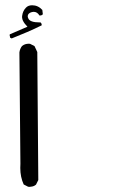

<svg xmlns="http://www.w3.org/2000/svg" viewBox="-20 -560 540 744"><path d="M88.9 163.6Q91.8 164.1 94.7 164.1Q97.7 164.1 102.1 163.1Q111.8 162.1 119.6 155.3L128.4 137.7L124.5 -358.4L113.8 -381.3L96.7 -390.1Q94.2 -390.6 91.8 -390.6Q76.2 -390.6 65.4 -381.8Q57.1 -371.1 55.2 -356.9L59.1 74.2Q59.1 74.2 59.1 74.7Q58.6 83 58.6 90.8Q58.6 126 71.8 154.8ZM135.3 -500Q142.1 -500 146 -504.9L144 -521.5Q127.4 -539.6 104.5 -539.6Q88.9 -539.6 80.1 -529.8Q68.4 -517.6 65.9 -499Q65.4 -496.6 65.4 -493.7Q65.4 -490.7 66.7 -485.8Q67.9 -481 71.8 -474.4Q75.7 -467.8 82.5 -460.9L86.4 -456.5L18.6 -427.2L17.1 -424.8L19.5 -413.6L25.4 -411.1L84.5 -435.5Q113.3 -447.8 141.6 -461.9Q141.6 -463.4 141.6 -464.4Q141.6 -469.2 137.2 -473.1Q135.3 -473.1 133.8 -473.1Q95.2 -473.1 89.4 -489.3Q87.4 -493.7 87.4 -497.1Q87.4 -502.9 91.6 -507.1Q95.7 -511.2 103.5 -513.2Q106.9 -514.2 110.4 -514.2Q124.5 -514.2 132.8 -500Q134.3 -500 135.3 -500Z"/></svg>

Font: Bakudai
Style: Light
Weight: 300
Version: Version 1.48